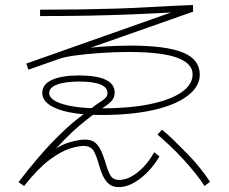

<svg xmlns="http://www.w3.org/2000/svg" viewBox="-20 -769 920 772"><path d="M377.8 -106.7Q368.9 -140 357.2 -161.1Q345.6 -182.2 315.6 -182.2Q294.4 -182.2 259.4 -171.1Q224.4 -160 178.3 -125.6Q132.2 -91.1 76.7 -21.1L54.4 -36.7Q132.2 -137.8 192.2 -199.4Q252.2 -261.1 296.7 -295Q341.1 -328.9 367.8 -348.9Q394.4 -365.6 403.3 -374.4Q412.2 -383.3 412.2 -394.4Q412.2 -417.8 383.9 -429.4Q355.6 -441.1 298.9 -441.1Q241.1 -441.1 209.4 -428.9Q177.8 -416.7 177.8 -395.6Q177.8 -366.7 233.9 -350Q290 -333.3 387.8 -333.3Q498.9 -333.3 581.7 -350Q664.4 -366.7 709.4 -397.8Q754.4 -428.9 754.4 -470Q754.4 -514.4 691.7 -537.2Q628.9 -560 497.8 -560Q442.2 -560 385.6 -556.1Q328.9 -552.2 283.3 -546.1Q237.8 -540 214.4 -531.1L94.4 -488.9L85.6 -513.3L727.8 -740L710 -721.1Q613.3 -715.6 521.7 -711.7Q430 -707.8 336.7 -706.1Q243.3 -704.4 141.1 -704.4V-730Q223.3 -730 297.8 -731.1Q372.2 -732.2 446.1 -734.4Q520 -736.7 595.6 -741.1Q671.1 -745.6 755.6 -748.9L756.7 -722.2L295.6 -560L291.1 -568.9Q337.8 -577.8 393.9 -581.7Q450 -585.6 504.4 -585.6Q647.8 -585.6 715.6 -557.8Q783.3 -530 783.3 -468.9Q783.3 -421.1 734.4 -383.9Q685.6 -346.7 597.2 -326.7Q508.9 -306.7 387.8 -306.7Q313.3 -306.7 260 -317.2Q206.7 -327.8 178.3 -347.8Q150 -367.8 150 -395.6Q150 -430 188.9 -447.8Q227.8 -465.6 297.8 -465.6Q368.9 -465.6 405 -448.3Q441.1 -431.1 441.1 -396.7Q441.1 -375.6 426.7 -361.1Q412.2 -346.7 384.4 -328.9Q352.2 -307.8 299.4 -263.9Q246.7 -220 171.1 -133.3L164.4 -143.3Q216.7 -184.4 257.2 -196.1Q297.8 -207.8 321.1 -207.8Q348.9 -207.8 363.3 -195Q377.8 -182.2 386.7 -162.2Q395.6 -142.2 403.3 -117.8Q412.2 -85.6 422.8 -65.6Q433.3 -45.6 460 -45.6Q494.4 -45.6 532.8 -75.6Q571.1 -105.6 600 -156.7L621.1 -140Q588.9 -85.6 543.9 -51.1Q498.9 -16.7 457.8 -16.7Q432.2 -16.7 417.2 -30Q402.2 -43.3 393.3 -63.3Q384.4 -83.3 377.8 -106.7ZM802.2 -21.1Q787.8 -44.4 765 -72.8Q742.2 -101.1 715.6 -130Q688.9 -158.9 661.7 -184.4Q634.4 -210 613.3 -227.8L631.1 -247.8Q653.3 -230 680 -203.9Q706.7 -177.8 734.4 -149.4Q762.2 -121.1 785.6 -91.7Q808.9 -62.2 824.4 -37.8Z"/></svg>

Font: Paperlogy 1 Thin
Style: Regular
Weight: 250
Designer: redesigned by Lee Juim, glyphs from Gmarket Sans & Montserrat
Foundry: PT&
Version: Version 1.001